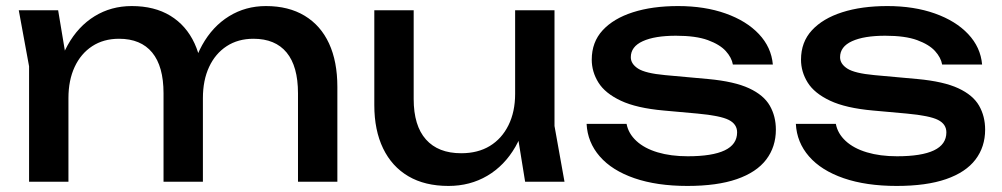

<svg xmlns="http://www.w3.org/2000/svg" viewBox="-20 -600 3309 634"><path d="M42 -566H172L206 -362V0H76V-381ZM415 -580Q490 -580 542.5 -548Q595 -516 622.5 -456.5Q650 -397 650 -313V0H520V-292Q520 -381 482.5 -426.5Q445 -472 373 -472Q322 -472 284.5 -447.5Q247 -423 226.5 -379Q206 -335 206 -276L160 -301Q169 -389 203.5 -451Q238 -513 292.5 -546.5Q347 -580 415 -580ZM858 -580Q933 -580 986 -548Q1039 -516 1066.5 -456.5Q1094 -397 1094 -313V0H964V-292Q964 -381 926.5 -426.5Q889 -472 817 -472Q766 -472 728.5 -447.5Q691 -423 670.5 -379Q650 -335 650 -276L604 -301Q613 -389 647.5 -451Q682 -513 736.5 -546.5Q791 -580 858 -580Z M1461 14Q1383 14 1328.5 -18Q1274 -50 1245 -110Q1216 -170 1216 -253V-566H1346V-273Q1346 -185 1386.5 -139.5Q1427 -94 1503 -94Q1558 -94 1597.5 -118Q1637 -142 1659 -186.5Q1681 -231 1681 -290L1726 -265Q1718 -178 1682 -115.5Q1646 -53 1589 -19.5Q1532 14 1461 14ZM1714 0 1681 -204V-566H1811V-184L1844 0Z M2542 -172Q2542 -115 2510 -73Q2478 -31 2413 -8.5Q2348 14 2250 14Q2149 14 2075 -11.5Q2001 -37 1960.5 -83.5Q1920 -130 1917 -191H2049Q2055 -159 2081.5 -134.5Q2108 -110 2151.5 -97Q2195 -84 2251 -84Q2332 -84 2373 -103.5Q2414 -123 2414 -163Q2414 -190 2386.5 -204Q2359 -218 2283 -225L2172 -235Q2082 -243 2030 -267.5Q1978 -292 1956 -327.5Q1934 -363 1934 -403Q1934 -461 1970 -500Q2006 -539 2070 -559.5Q2134 -580 2219 -580Q2307 -580 2376 -555.5Q2445 -531 2486 -487.5Q2527 -444 2532 -387H2400Q2396 -410 2376.5 -431.5Q2357 -453 2317.5 -467.5Q2278 -482 2212 -482Q2142 -482 2102.5 -464Q2063 -446 2063 -411Q2063 -389 2087 -373.5Q2111 -358 2176 -352L2319 -339Q2405 -331 2453.5 -308.5Q2502 -286 2522 -251Q2542 -216 2542 -172Z M3233 -172Q3233 -115 3201 -73Q3169 -31 3104 -8.5Q3039 14 2941 14Q2840 14 2766 -11.5Q2692 -37 2651.5 -83.5Q2611 -130 2608 -191H2740Q2746 -159 2772.5 -134.5Q2799 -110 2842.5 -97Q2886 -84 2942 -84Q3023 -84 3064 -103.5Q3105 -123 3105 -163Q3105 -190 3077.5 -204Q3050 -218 2974 -225L2863 -235Q2773 -243 2721 -267.5Q2669 -292 2647 -327.5Q2625 -363 2625 -403Q2625 -461 2661 -500Q2697 -539 2761 -559.5Q2825 -580 2910 -580Q2998 -580 3067 -555.5Q3136 -531 3177 -487.5Q3218 -444 3223 -387H3091Q3087 -410 3067.5 -431.5Q3048 -453 3008.5 -467.5Q2969 -482 2903 -482Q2833 -482 2793.5 -464Q2754 -446 2754 -411Q2754 -389 2778 -373.5Q2802 -358 2867 -352L3010 -339Q3096 -331 3144.5 -308.5Q3193 -286 3213 -251Q3233 -216 3233 -172Z"/></svg>

Font: Unbounded
Style: Regular
Weight: 400
Designer: Luke Prowse, Jean-Baptiste Morizot, Fátima Lázaro, Florian Runge
Foundry: NaN
Version: Version 1.701;gftools[0.9.28.dev5+ged2979d]